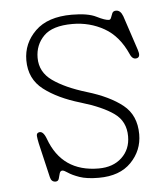

<svg xmlns="http://www.w3.org/2000/svg" viewBox="-41 -492 470 537"><g transform="rotate(-5 194.0 -223.0)"><path d="M217.5 -18Q258 -18 282.5 -41Q307 -64 307 -100.5Q307 -142.5 275.2 -165.2Q243.5 -188 183 -206Q120 -224.5 81 -254.5Q42 -284.5 42 -337Q42 -384.5 77 -418.8Q112 -453 179.5 -453Q225 -453 248.2 -441.2Q271.5 -429.5 282 -429.5Q286.5 -429.5 288.5 -435.5Q290.5 -441.5 293.2 -447.5Q296 -453.5 304 -453.5Q316.5 -453.5 323 -436L355 -339.5Q362 -319 351 -316Q338.5 -312.5 331.5 -329Q308.5 -381 268 -404Q227.5 -427 179 -427Q123 -427 98.5 -402.2Q74 -377.5 74 -341Q74 -301 108.5 -276.5Q143 -252 202.5 -234Q266 -215 302.2 -186Q338.5 -157 338.5 -103.5Q338.5 -58 306.5 -25Q274.5 8 215.5 8Q182 8 161.5 0.8Q141 -6.5 130.5 -13.8Q120 -21 115.5 -21Q109.5 -21 107.5 -13.8Q105.5 -6.5 103.5 0.8Q101.5 8 94 8Q82 8 79 -6L56.5 -102Q53.5 -116 53 -123.5Q52.5 -131 58.5 -133Q71 -137.5 80 -113.5Q114.5 -18 217.5 -18Z"/></g></svg>

Font: Fraunces 72pt SuperSoft Thin
Style: Regular
Weight: 100
Version: Version 1.000;[b76b70a41]